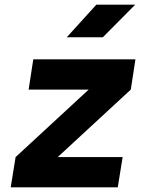

<svg xmlns="http://www.w3.org/2000/svg" viewBox="-20 -805 640 825"><path d="M26 0 47 -130 361 -420H103L123 -550H562L542 -420L228 -130H507L486 0ZM267 -645 394 -785H561L422 -645Z"/></svg>

Font: JetBrains Mono NL ExtraBold
Style: Italic
Weight: 800
Italic angle: -9°
Monospace: yes
Designer: Philipp Nurullin, Konstantin Bulenkov
Foundry: JetBrains
Version: Version 2.305; ttfautohint (v1.8.4.7-5d5b)